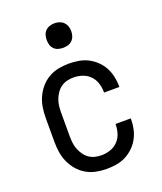

<svg xmlns="http://www.w3.org/2000/svg" viewBox="-137 -822 775 919"><g transform="rotate(-20 250.0 -362.5)"><path d="M247 8Q220 8 193.5 2.5Q167 -3 144 -16.5Q121 -30 103.5 -50.5Q86 -71 75 -95.5Q64 -120 60 -146.5Q56 -173 56 -200V-320Q56 -347 60 -373.5Q64 -400 75 -424.5Q86 -449 103.5 -469.5Q121 -490 144 -503.5Q167 -517 193.5 -522.5Q220 -528 247 -528Q272 -528 297 -524Q322 -520 344 -509Q366 -498 384.5 -480.5Q403 -463 415 -441Q427 -419 432.5 -394.5Q438 -370 438 -345V-340H360V-343Q360 -366 353 -388Q346 -410 330 -426.5Q314 -443 292 -450.5Q270 -458 247 -458Q230 -458 213.5 -454Q197 -450 183 -440Q169 -430 159.5 -416Q150 -402 144 -386.5Q138 -371 136 -354Q134 -337 134 -320V-200Q134 -183 136 -166Q138 -149 144 -133.5Q150 -118 159.5 -104Q169 -90 183 -80Q197 -70 213.5 -66Q230 -62 247 -62Q270 -62 292 -69.5Q314 -77 330 -93.5Q346 -110 353 -132Q360 -154 360 -177V-180H438V-175Q438 -150 432.5 -125.5Q427 -101 415 -79Q403 -57 384.5 -39.5Q366 -22 344 -11Q322 0 297 4Q272 8 247 8ZM250 -608Q237 -608 225 -611.5Q213 -615 204 -624Q195 -633 191.5 -645Q188 -657 188 -670Q188 -683 191.5 -695Q195 -707 204 -716Q213 -725 225 -729Q237 -733 250 -733Q263 -733 275 -729Q287 -725 296 -716Q305 -707 309 -695Q313 -683 313 -670Q313 -657 309 -645Q305 -633 296 -624Q287 -615 275 -611.5Q263 -608 250 -608Z"/></g></svg>

Font: Iosevka
Style: Regular
Weight: 400
Monospace: yes
Designer: Belleve Invis
Foundry: Belleve Invis
Version: Version 33.2.3; ttfautohint (v1.8.4)